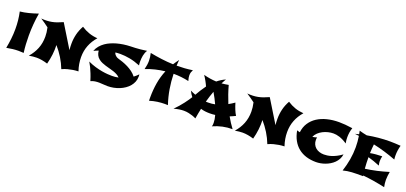

<svg xmlns="http://www.w3.org/2000/svg" viewBox="24 -1618 5630 2660"><g transform="rotate(20 2839.5 -288.5)"><path d="M310.1 -582Q295.9 -500.5 289.1 -417.2Q282.2 -334 282.2 -249Q282.2 -185.1 285.9 -122.1Q289.6 -59.1 297.9 2Q279.8 2 261.2 0.5Q242.7 -1 220.2 -1Q180.2 -1 137.7 3.9Q95.2 8.8 46.9 18.1Q60.5 -50.8 68.8 -123Q77.1 -195.3 77.1 -270Q77.1 -332.5 70.8 -394.8Q64.5 -457 50.8 -519Q83 -522.5 113.3 -528.1Q143.6 -533.7 174.8 -541.5Q206.1 -549.3 239.3 -559.3Q272.5 -569.3 310.1 -582Z M1188 -538.1Q1127.4 -469.2 1096.2 -389.4Q1064.9 -309.6 1064.9 -216.8Q1064.9 -168 1073.2 -118.2Q1081.5 -68.4 1099.1 -17.1Q1062 -16.1 1022 -10.3Q987.8 -4.9 946.3 5.6Q904.8 16.1 864.7 35.2Q834 -44.9 789.1 -117.7Q744.1 -190.4 687 -255.9Q692.9 -117.7 653.8 29.8Q564.9 2 490.7 2Q466.8 2 438.5 4.9Q410.2 7.8 377.9 13.2Q439 -55.7 470.9 -135.7Q502.9 -215.8 502.9 -311Q502.9 -341.8 499 -374.8Q495.1 -407.7 486.8 -443.8Q456.5 -466.8 426 -488Q395.5 -509.3 363.8 -529.8Q408.7 -525.9 446.5 -527.3Q484.4 -528.8 520.3 -535.9Q556.2 -543 593 -555.9Q629.9 -568.8 673.8 -588.9L880.9 -251Q877.9 -274.4 877 -297.9Q876 -321.3 876 -344.2Q876 -415.5 892.6 -484.1Q909.2 -552.7 946.8 -620.1Q1003.4 -583 1062.5 -562.7Q1121.6 -542.5 1188 -538.1Z M1905.8 -267.1Q1907.2 -258.8 1907.5 -250.5Q1907.7 -242.2 1907.7 -233.9Q1907.7 -192.9 1893.3 -157Q1878.9 -121.1 1853.8 -91.1Q1828.6 -61 1793.9 -37.1Q1759.3 -13.2 1719.2 3.2Q1679.2 19.5 1635.3 28.3Q1591.3 37.1 1546.9 37.1Q1516.6 37.1 1485.6 34.2Q1454.6 31.2 1423.6 30.8Q1392.6 30.3 1361.6 34.7Q1330.6 39.1 1299.8 53.2Q1282.7 -4.4 1263.9 -50.5Q1245.1 -96.7 1229.5 -129.4Q1210.9 -167.5 1192.9 -196.8Q1249.5 -170.4 1303.7 -154.5Q1357.9 -138.7 1405.5 -130.4Q1453.1 -122.1 1491.2 -119.6Q1529.3 -117.2 1553.7 -117.2Q1577.1 -117.2 1601.3 -119.4Q1625.5 -121.6 1649.9 -127Q1631.3 -147.5 1606.4 -160.9Q1581.5 -174.3 1553 -184.1Q1524.4 -193.8 1493.4 -201.7Q1462.4 -209.5 1432.1 -218.5Q1401.9 -227.5 1373.5 -239.5Q1345.2 -251.5 1321.8 -270Q1293 -292.5 1279.8 -321.3Q1266.6 -350.1 1263.7 -383.8Q1247.1 -377.9 1234.4 -372.3Q1221.7 -366.7 1212.9 -362.8Q1202.6 -357.9 1194.8 -354Q1210.9 -397.9 1239.5 -431.6Q1268.1 -465.3 1303.7 -490.2Q1339.4 -515.1 1379.6 -532.2Q1419.9 -549.3 1459.5 -560.5Q1552.2 -586.4 1659.7 -589.8Q1691.4 -590.3 1729 -592.3Q1761.2 -594.2 1804 -598.1Q1846.7 -602.1 1895.5 -609.9Q1882.8 -591.8 1874.8 -570.3Q1866.7 -548.8 1862.3 -526.4Q1857.9 -503.9 1856.2 -482.2Q1854.5 -460.4 1854.5 -441.9Q1854.5 -430.2 1855 -419.4Q1855.5 -408.7 1856.4 -400.4Q1857.4 -390.6 1858.9 -381.8Q1776.4 -415.5 1702.6 -429.2Q1628.9 -442.9 1563.5 -442.9Q1543.9 -442.9 1525.9 -441.7Q1507.8 -440.4 1489.7 -439Q1493.7 -419.9 1504.6 -407.2Q1515.6 -394.5 1526.9 -386.7Q1540 -377.9 1555.7 -373Q1588.9 -363.8 1627.7 -350.1Q1666.5 -336.4 1705.3 -317.1Q1744.1 -297.9 1779.5 -271.7Q1814.9 -245.6 1841.8 -210.9Q1858.4 -223.1 1874.5 -237.3Q1890.6 -251.5 1905.8 -267.1Z M2423.3 -2Q2411.6 -2 2404.1 -2.2Q2396.5 -2.4 2391.8 -2.4Q2387.2 -2.4 2384.8 -2.7Q2382.3 -2.9 2380.4 -2.9Q2325.7 -2.9 2270 4.9Q2214.4 12.7 2156.7 30.8Q2155.8 19.5 2155.8 5.9Q2155.8 -7.8 2155.8 -19Q2155.8 -129.4 2172.9 -231.2Q2189.9 -333 2230.5 -430.2Q2160.6 -422.4 2089.4 -405.5Q2018.1 -388.7 1948.7 -360.8Q1957.5 -396 1962.2 -427.2Q1966.8 -458.5 1966.8 -487.8Q1966.8 -515.1 1963.1 -543.2Q1959.5 -571.3 1952.6 -600.1Q2037.6 -583.5 2123.8 -572.3Q2210 -561 2296.4 -558.1Q2310.1 -579.1 2324.5 -600.6Q2338.9 -622.1 2355.5 -643.1Q2353 -621.1 2351.8 -600.1Q2350.6 -579.1 2349.6 -557.1H2352.5Q2407.7 -557.1 2463.6 -561Q2519.5 -564.9 2583.5 -574.2Q2573.7 -557.1 2567.1 -538.1Q2560.5 -519 2560.5 -491.2Q2560.5 -475.6 2563.7 -456.3Q2566.9 -437 2574.7 -412.1Q2521 -424.3 2463.9 -430.7Q2406.7 -437 2348.6 -437Q2351.6 -326.2 2369.4 -218Q2387.2 -109.9 2423.3 -2Z M3361.3 -184.1Q3340.8 -174.3 3320.8 -165.3Q3300.8 -156.2 3280.3 -147.9Q3325.2 -66.9 3379.4 4.9Q3303.7 4.9 3234.9 19.8Q3166 34.7 3095.2 65.9Q3100.6 53.2 3101.8 39.8Q3103 26.4 3103 12.2Q3103 -11.2 3098.6 -39.3Q3094.2 -67.4 3085.4 -98.1Q3064.9 -95.2 3044.4 -94Q3023.9 -92.8 3004.4 -92.8Q2969.7 -92.8 2936.3 -96.9Q2902.8 -101.1 2872.1 -110.8Q2863.8 -74.7 2856.9 -36.9Q2850.1 1 2843.3 41Q2818.4 28.3 2788.6 18.1Q2763.2 9.8 2729.7 2.4Q2696.3 -4.9 2659.2 -4.9Q2627.4 -4.9 2591.8 0.5Q2556.2 5.9 2513.2 18.1Q2546.4 -14.6 2575.4 -48.6Q2604.5 -82.5 2628.7 -114Q2652.8 -145.5 2671.6 -173.1Q2690.4 -200.7 2703.1 -221.2Q2689 -238.3 2677 -257.8Q2665 -277.3 2654.3 -299.8Q2673.8 -290 2692.9 -282Q2711.9 -273.9 2730.5 -267.1Q2752.9 -306.6 2777.8 -346.7Q2802.7 -386.7 2831.1 -424.8Q2825.2 -439 2816.2 -457Q2807.1 -475.1 2796.6 -494.4Q2786.1 -513.7 2774.4 -532.7Q2762.7 -551.8 2751.5 -567.9Q2798.3 -555.2 2845.5 -547.9Q2892.6 -540.5 2939.5 -538.1Q2966.3 -560.1 2995.6 -578.4Q3024.9 -596.7 3057.1 -610.8Q3046.9 -593.8 3037.1 -575.7Q3027.3 -557.6 3018.1 -539.1Q3042.5 -541.5 3067.4 -544.7Q3092.3 -547.9 3119.1 -553.2Q3137.2 -487.3 3158.7 -424.8Q3180.2 -362.3 3205.1 -301.8Q3226.6 -314 3247.8 -326.9Q3269 -339.8 3290 -355Q3305.2 -303.7 3322.8 -260.7Q3340.3 -217.8 3361.3 -184.1ZM3034.2 -235.8Q3017.1 -273.9 2996.8 -312.7Q2976.6 -351.6 2953.1 -391.1Q2924.3 -314 2900.4 -227.1Q2909.2 -226.1 2917.7 -226.1Q2926.3 -226.1 2935.1 -226.1Q2960 -226.1 2984.6 -228.3Q3009.3 -230.5 3034.2 -235.8Z M4225.6 -538.1Q4165 -469.2 4133.8 -389.4Q4102.5 -309.6 4102.5 -216.8Q4102.5 -168 4110.8 -118.2Q4119.1 -68.4 4136.7 -17.1Q4099.6 -16.1 4059.6 -10.3Q4025.4 -4.9 3983.9 5.6Q3942.4 16.1 3902.3 35.2Q3871.6 -44.9 3826.7 -117.7Q3781.7 -190.4 3724.6 -255.9Q3730.5 -117.7 3691.4 29.8Q3602.5 2 3528.3 2Q3504.4 2 3476.1 4.9Q3447.8 7.8 3415.5 13.2Q3476.6 -55.7 3508.5 -135.7Q3540.5 -215.8 3540.5 -311Q3540.5 -341.8 3536.6 -374.8Q3532.7 -407.7 3524.4 -443.8Q3494.1 -466.8 3463.6 -488Q3433.1 -509.3 3401.4 -529.8Q3446.3 -525.9 3484.1 -527.3Q3522 -528.8 3557.9 -535.9Q3593.8 -543 3630.6 -555.9Q3667.5 -568.8 3711.4 -588.9L3918.5 -251Q3915.5 -274.4 3914.6 -297.9Q3913.6 -321.3 3913.6 -344.2Q3913.6 -415.5 3930.2 -484.1Q3946.8 -552.7 3984.4 -620.1Q4041 -583 4100.1 -562.7Q4159.2 -542.5 4225.6 -538.1Z M4942.9 -192.9Q4937.5 -153.3 4919.9 -120.8Q4902.3 -88.4 4876.5 -62.7Q4850.6 -37.1 4818.8 -18.1Q4787.1 1 4752.9 13.4Q4718.8 25.9 4684.3 32Q4649.9 38.1 4619.1 38.1Q4540 38.1 4474.1 17.8Q4408.2 -2.4 4357.7 -43Q4307.1 -83.5 4273.4 -144.3Q4239.7 -205.1 4225.1 -286.1Q4236.3 -282.2 4247.3 -279.3Q4258.3 -276.4 4269 -273.9Q4277.8 -352.5 4316.7 -412.1Q4355.5 -471.7 4417 -511.5Q4478.5 -551.3 4559.1 -571.5Q4639.6 -591.8 4732.9 -591.8Q4775.9 -591.8 4824.7 -587.9Q4873.5 -584 4933.1 -575.2Q4920.9 -540 4915.5 -504.6Q4910.2 -469.2 4910.2 -433.1Q4910.2 -415 4911.9 -394Q4913.6 -373 4918.9 -345.2Q4887.7 -366.2 4859.4 -380.4Q4831.1 -394.5 4805.4 -402.8Q4779.8 -411.1 4756.8 -414.6Q4733.9 -418 4713.9 -418Q4676.3 -418 4636.5 -408.4Q4596.7 -398.9 4560.8 -380.4Q4524.9 -361.8 4496.3 -335Q4467.8 -308.1 4453.1 -272.9Q4468.8 -275.4 4485.1 -279.1Q4501.5 -282.7 4518.1 -288.1Q4515.6 -277.3 4514.9 -268.1Q4514.2 -258.8 4514.2 -252Q4514.2 -215.3 4527.6 -186.5Q4541 -157.7 4564.2 -138.2Q4587.4 -118.7 4618.9 -108.4Q4650.4 -98.1 4687 -98.1Q4708 -98.1 4735.4 -101.6Q4762.7 -105 4795.2 -115.2Q4827.6 -125.5 4864.7 -144Q4901.9 -162.6 4942.9 -192.9Z M5301.3 -2Q5251 -2 5210.9 -1.7Q5170.9 -1.5 5136.5 0.7Q5102.1 2.9 5071 7.6Q5040 12.2 5007.3 21Q5037.6 -71.3 5053 -161.4Q5068.4 -251.5 5068.4 -341.8Q5068.4 -423.3 5055.2 -506.8Q5024.9 -511.2 4995.1 -514.2H4993.2L5051.3 -528.8L5041 -578.1Q5069.8 -569.8 5097.7 -563Q5125.5 -556.2 5154.3 -550.8Q5236.3 -565.9 5319.6 -574Q5402.8 -582 5488.3 -582Q5525.9 -582 5563.7 -580.1Q5601.6 -578.1 5645 -575.2Q5634.8 -538.6 5629.4 -502Q5624 -465.3 5624 -426.8Q5624 -415 5624.8 -399.7Q5625.5 -384.3 5627.9 -366.2Q5544.4 -397.9 5460.9 -423.1Q5377.4 -448.2 5291 -466.8Q5287.1 -433.6 5284.9 -400.9Q5282.7 -368.2 5281.2 -335Q5322.8 -342.8 5366 -346.4Q5409.2 -350.1 5456.1 -351.1Q5451.7 -333 5449 -314.9Q5446.3 -296.9 5446.3 -277.8Q5446.3 -249.5 5455.1 -213.9Q5411.1 -231.9 5368.2 -247.3Q5325.2 -262.7 5281.2 -274.9Q5281.2 -235.4 5282.7 -192.6Q5284.2 -149.9 5288.1 -106.9Q5371.6 -118.2 5456.1 -137Q5540.5 -155.8 5627.9 -183.1Q5622.1 -151.4 5618.7 -121.3Q5615.2 -91.3 5615.2 -64Q5615.2 -12.2 5627 42Q5543.9 23.4 5463.1 10.3Q5382.3 -2.9 5299.3 -11.2Z"/></g></svg>

Font: Shojumaru
Style: Regular
Weight: 400
Version: Version 1.001